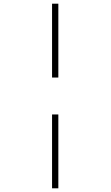

<svg xmlns="http://www.w3.org/2000/svg" viewBox="-20 -780 599 1040"><path d="M262 -360V-760H296V-360ZM262 240V-160H296V240Z"/></svg>

Font: Noto Serif ExtraLight
Style: Regular
Weight: 200
Designer: Monotype Design Team
Foundry: Monotype Imaging Inc.
Version: Version 2.015; ttfautohint (v1.8.4.7-5d5b)